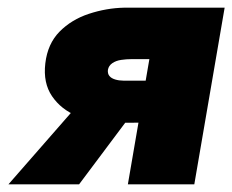

<svg xmlns="http://www.w3.org/2000/svg" viewBox="-20 -480 605 500"><path d="M186 0 335 -199H176L2 0ZM486 0 565 -460H392L313 0ZM417 -270H301Q290 -270 280 -273Q270 -276 265 -282Q260 -288 261 -298Q263 -309 272.5 -315.5Q282 -322 295.5 -324Q309 -326 322 -326H428L453 -460H303Q257 -459 211.5 -444Q166 -429 135 -397.5Q104 -366 98 -315Q92 -264 115.5 -229.5Q139 -195 180.5 -178Q222 -161 267 -160L400 -161Z"/></svg>

Font: Jost ExtraBold
Style: Italic
Weight: 800
Italic angle: -5°
Version: Version 3.710